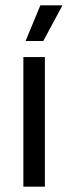

<svg xmlns="http://www.w3.org/2000/svg" viewBox="-20 -703 256 723"><path d="M68 0V-488H149V0ZM132 -683H215V-682.5L143 -548.5H76.5V-549Z"/></svg>

Font: Anek Telugu Medium
Style: Regular
Weight: 400
Version: Version 1.003